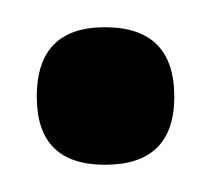

<svg xmlns="http://www.w3.org/2000/svg" viewBox="-20 -110 154 141"><path d="M57 11Q7 11 7 -39Q7 -90 57 -90Q108 -90 108 -39Q108 11 57 11Z"/></svg>

Font: Bricolage Grotesque 12pt Condensed Light
Style: Regular
Weight: 300
Width: 3
Designer: Mathieu Triay
Foundry: Atelier Triay
Version: Version 1.001; ttfautohint (v1.8.4.7-5d5b);gftools[0.9.33.de